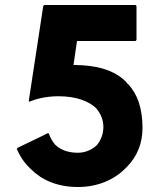

<svg xmlns="http://www.w3.org/2000/svg" viewBox="-20 -726 637 768"><path d="M201 -147 200 -148C190 -160 182 -173 176 -190L173 -194L51 -135L47 -131C57 -107 72 -81 96 -57L103 -50C143 -10 203 22 292 22C369 22 436 -6 482 -53L489 -60C528 -100 550 -152 550 -214C550 -295 529 -350 493 -389H492L484 -399C435 -448 363 -465 280 -466H274L288 -562H522L526 -566V-702L522 -706H157L153 -702L95 -322L97 -319C118 -328 159 -341 214 -341C286 -341 336 -321 366 -292V-291C405 -246 400 -184 367 -145C349 -128 322 -115 292 -115C251 -115 222 -127 201 -147ZM483 -397 484 -396V-397Z"/></svg>

Font: Hussar Woodtype
Style: Bd
Weight: 900
Foundry: Cannot Into Space Fonts
Version: Version 1.07